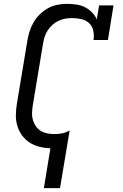

<svg xmlns="http://www.w3.org/2000/svg" viewBox="-20 -763 640 998"><path d="M208 215 242 8Q213 7 185 0Q157 -7 134 -22Q111 -37 94.5 -59.5Q78 -82 70 -109Q62 -136 62.5 -165.5Q63 -195 68 -225L122 -550Q126 -575 133.5 -599Q141 -623 154 -646Q167 -669 186.5 -688Q206 -707 229 -720Q252 -733 277.5 -738Q303 -743 327 -743Q352 -743 376 -739.5Q400 -736 420.5 -726Q441 -716 457.5 -699.5Q474 -683 483 -662L495 -735H570L541 -555H466Q470 -580 465 -603.5Q460 -627 443.5 -642.5Q427 -658 403 -663.5Q379 -669 355 -669Q337 -669 319 -666Q301 -663 284.5 -655Q268 -647 253.5 -634.5Q239 -622 228.5 -606Q218 -590 212.5 -573Q207 -556 204 -538L150 -213Q147 -193 146.5 -174Q146 -155 151.5 -137.5Q157 -120 167.5 -105.5Q178 -91 193 -82Q208 -73 226.5 -69.5Q245 -66 264 -66Q284 -66 303.5 -70Q323 -74 342 -85L292 215Z"/></svg>

Font: Iosevka HT Extended
Style: Italic
Weight: 400
Width: 7
Italic angle: -9°
Monospace: yes
Designer: Belleve Invis
Foundry: Belleve Invis
Version: Version 32.3.0; ttfautohint (v1.8.4)